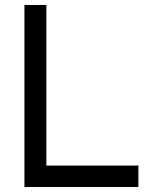

<svg xmlns="http://www.w3.org/2000/svg" viewBox="-20 -746 634 770"><path d="M166 -82H535V4H78V-726H166Z"/></svg>

Font: SUIT Medium
Style: Regular
Weight: 500
Designer: Sunn Youn; Korean Glyphs from Source Han Sans (Sandoll Communications; Soo-young Jang, Joo-yeon Kang)
Foundry: Sunn
Version: Version 1.120